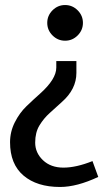

<svg xmlns="http://www.w3.org/2000/svg" viewBox="-20 -548 411 764"><path d="M284 -305V-258Q284 -193 226 -142Q202 -120 178 -98.5Q154 -77 137 -49Q120 -21 120 19.5Q120 60 151 89.5Q182 119 232.5 119Q283 119 348 93L371 156Q286 196 219 196Q127 196 73.5 150.5Q20 105 20 18Q20 -24 39 -61.5Q58 -99 85 -125Q112 -151 139 -175Q204 -233 204 -279V-305ZM289 -507Q310 -486 310 -457Q310 -428 289 -407Q268 -386 239 -386Q210 -386 189 -407Q168 -428 168 -457Q168 -486 189 -507Q210 -528 239 -528Q268 -528 289 -507Z"/></svg>

Font: Voces
Style: Regular
Weight: 400
Designer: Ana Paula Megda, Pablo Ugerman
Foundry: Ana Paula Megda, Pablo Ugerman
Version: Version 1.003